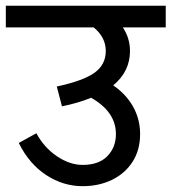

<svg xmlns="http://www.w3.org/2000/svg" viewBox="-50 -678 595 666"><path d="M376 -583Q400.9 -545.9 400.9 -501Q400.9 -430.2 342.8 -381.8Q387.7 -351.1 411.9 -307.6Q436 -264.2 436 -212.9Q436 -157.7 409.9 -116.9Q383.8 -76.2 338.4 -54.2Q293 -32.2 236.8 -32.2Q168.9 -32.2 109.9 -71Q50.8 -109.9 15.1 -182.1L76.2 -215.8Q103 -166 147.5 -136Q191.9 -106 236.8 -106Q293 -106 322.5 -136.5Q352.1 -167 352.1 -212.9Q352.1 -290 266.1 -338.9Q222.2 -320.8 165 -309.1L147 -377.9Q239.7 -397.9 278.3 -426Q316.9 -454.1 316.9 -501Q316.9 -548.8 274.9 -583H-29.8V-658.2H524.9V-583Z"/></svg>

Font: Sarala
Style: Regular
Weight: 400
Designer: Andres Torresi
Foundry: Huerta Tipografica
Version: Version 1.004;PS 001.003;hotconv 1.0.70;makeotf.lib2.5.58329